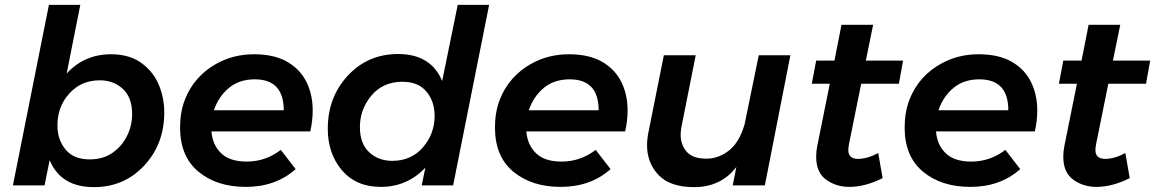

<svg xmlns="http://www.w3.org/2000/svg" viewBox="-20 -762 4746 789"><path d="M366 7Q230 7 184 -104L163 0H33L181 -742H310L254 -460Q327 -539 436 -539Q508 -539 556.5 -506.5Q609 -469.5 632 -415Q655 -360.5 655 -300Q655 -170 572.5 -81.5Q490 7 366 7ZM348 -107Q403.5 -107 442.2 -134Q481 -161 502 -203.5Q523 -246 523 -293Q523 -362 484.5 -397Q446 -432 390 -432Q314 -432 265 -378Q216 -324 216 -247Q216 -188 249.5 -147.5Q283 -107 348 -107Z M990 6Q871 6 795.5 -56.5Q720 -119 720 -238Q720 -300.5 739.2 -351Q758.5 -401.5 792.5 -439.2Q826.5 -477 871 -501Q940 -539 1024 -539Q1105.5 -539 1159 -508.8Q1212.5 -478.5 1238.8 -426.2Q1265 -374 1265 -308Q1265 -266 1255 -222H849Q853 -167 888.5 -132.5Q924 -98 994 -98Q1071 -98 1134 -146L1195 -67Q1113 6 990 6ZM1146 -309Q1146 -436 1027 -436Q963 -436 920.5 -400.5Q878 -365 859 -309Z M1545 6Q1443 6 1385 -62.5Q1327 -131 1327 -233Q1327 -363 1409.5 -451.5Q1492 -540 1616 -540Q1751 -540 1797 -429L1861 -742H1990L1842 0H1713L1728 -73Q1653 6 1545 6ZM1592 -101Q1670 -101 1718 -156.5Q1766 -212 1766 -286Q1766 -345 1732.5 -385.5Q1699 -426 1634 -426Q1554 -426 1506.5 -369.5Q1459 -313 1459 -240Q1459 -172 1497 -136.5Q1535 -101 1592 -101Z M2284 6Q2165 6 2089.5 -56.5Q2014 -119 2014 -238Q2014 -300.5 2033.2 -351Q2052.5 -401.5 2086.5 -439.2Q2120.5 -477 2165 -501Q2234 -539 2318 -539Q2399.5 -539 2453 -508.8Q2506.5 -478.5 2532.8 -426.2Q2559 -374 2559 -308Q2559 -266 2549 -222H2143Q2147 -167 2182.5 -132.5Q2218 -98 2288 -98Q2365 -98 2428 -146L2489 -67Q2407 6 2284 6ZM2440 -309Q2440 -436 2321 -436Q2257 -436 2214.5 -400.5Q2172 -365 2153 -309Z M2832 7Q2734 7 2686.5 -42.5Q2639 -92 2639 -165Q2639 -191 2645 -220L2708 -535H2839L2780 -239Q2777 -222 2777 -208Q2777 -168 2801.5 -139Q2826 -110 2883 -110Q2933.5 -110 2976.2 -144Q3019 -178 3040 -252L3098 -535H3228L3123 0H2991L3006 -76Q2943 7 2832 7Z M3470 6Q3416 6 3375 -23.5Q3334 -53 3334 -118Q3334 -140 3338 -160L3390 -418H3316L3334 -513H3409L3438 -660H3568L3538 -513H3691L3674 -418H3519L3469 -171Q3466 -156 3466 -145Q3466 -110 3505 -109Q3544 -109 3589 -133L3607 -30Q3535 6 3470 6Z M3967.5 6Q3848.5 6 3773 -56.5Q3697.5 -119 3697.5 -238Q3697.5 -300.5 3716.8 -351Q3736 -401.5 3770 -439.2Q3804 -477 3848.5 -501Q3917.5 -539 4001.5 -539Q4083 -539 4136.5 -508.8Q4190 -478.5 4216.2 -426.2Q4242.5 -374 4242.5 -308Q4242.5 -266 4232.5 -222H3826.5Q3830.5 -167 3866 -132.5Q3901.5 -98 3971.5 -98Q4048.5 -98 4111.5 -146L4172.5 -67Q4090.5 6 3967.5 6ZM4123.5 -309Q4123.5 -436 4004.5 -436Q3940.5 -436 3898 -400.5Q3855.5 -365 3836.5 -309Z M4485.5 6Q4431.5 6 4390.5 -23.5Q4349.5 -53 4349.5 -118Q4349.5 -140 4353.5 -160L4405.5 -418H4331.5L4349.5 -513H4424.5L4453.5 -660H4583.5L4553.5 -513H4706.5L4689.5 -418H4534.5L4484.5 -171Q4481.5 -156 4481.5 -145Q4481.5 -110 4520.5 -109Q4559.5 -109 4604.5 -133L4622.5 -30Q4550.5 6 4485.5 6Z"/></svg>

Font: Argentum Sans Medium
Style: Italic
Weight: 500
Italic angle: -11°
Designer: Julieta Ulanovsky (font), Cristiano Sobral (main changes and remaster)
Foundry: Julieta Ulanovsky (font), Cristiano Sobral (main changes and remaster)
Version: Version 2.007;June 15, 2022;FontCreator 14.0.0.2814 64-bit; 